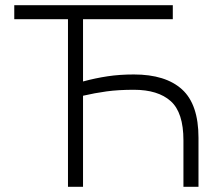

<svg xmlns="http://www.w3.org/2000/svg" viewBox="-20 -720 845 740"><path d="M242 0V-646H35V-700H646V-646H300V-406Q348 -419 394.8 -426Q441.5 -433 496 -433Q618.5 -433 681.8 -375.2Q745 -317.5 745 -189V0H687V-179Q687 -286.5 638 -330.2Q589 -374 496 -374Q437 -374 391 -367.8Q345 -361.5 300 -351V0Z"/></svg>

Font: Geologica Thin
Style: Regular
Weight: 100
Designer: Sindre Bremnes, Frode Helland
Foundry: Monokrom Skriftforlag AS
Version: Version 1.010; ttfautohint (v1.8.4.7-5d5b);gftools[0.9.28]